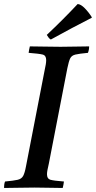

<svg xmlns="http://www.w3.org/2000/svg" viewBox="-32 -931 475 952"><path d="M-12 1Q-12 -6 -11 -15Q-10 -24 -7 -31Q36 -35 55.5 -39.5Q75 -44 83 -59Q91 -74 97 -107L189 -581Q193 -599 195 -611.5Q197 -624 197 -633Q197 -656 179.5 -660.5Q162 -665 110 -669Q112 -685 116 -701Q145 -701 188 -700Q231 -699 268 -699Q302 -699 342 -700Q382 -701 410 -701Q410 -684 404 -669Q361 -665 342 -660.5Q323 -656 316 -641.5Q309 -627 302 -593L210 -119Q206 -101 203.5 -89Q201 -77 201 -67Q201 -45 217 -40Q233 -35 285 -31Q284 -24 282.5 -15Q281 -6 279 1Q250 1 212 0Q174 -1 139 -1Q102 -1 59 0Q16 1 -12 1ZM423 -846V-843Q378 -820 325 -792Q272 -764 220 -735Q213 -739 209 -744.5Q205 -750 200 -758Q280 -833 353 -911Q369 -910 388.5 -890Q408 -870 423 -846Z"/></svg>

Font: Castoro
Style: Italic
Weight: 400
Italic angle: -11°
Designer: John Hudson with Paul Hanslow, assisted by Kaja Sojewska.
Foundry: Tiro Typeworks Ltd.
Version: Version 2.04